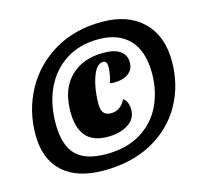

<svg xmlns="http://www.w3.org/2000/svg" viewBox="-100 -729 989 919"><g transform="rotate(-15 394.0 -269.0)"><path d="M479 -614Q608 -614 681.5 -543Q755 -472 755 -345Q755 -228 701.5 -132Q648 -36 546.5 20Q445 76 305 76Q174 76 103.5 11.5Q33 -53 33 -174Q33 -293 87.5 -393.5Q142 -494 243 -554Q344 -614 479 -614ZM337 3Q440 3 510 -40.5Q580 -84 614 -156Q648 -228 648 -315Q648 -424 594.5 -481Q541 -538 441 -538Q349 -538 281 -495Q213 -452 176.5 -375.5Q140 -299 140 -199Q140 -94 187 -45.5Q234 3 337 3ZM362 -239Q362 -207 374 -193.5Q386 -180 409 -180Q458 -180 482 -230Q495 -222 501 -206Q507 -190 507 -172Q507 -126 466.5 -100.5Q426 -75 366 -75Q293 -75 258 -115.5Q223 -156 223 -237Q223 -348 284 -408.5Q345 -469 447 -469Q504 -469 531.5 -448.5Q559 -428 559 -393Q559 -357 532.5 -337.5Q506 -318 460 -318Q448 -318 441 -321Q446 -333 450.5 -357Q455 -381 455 -397Q455 -413 450.5 -420Q446 -427 435 -427Q402 -427 382 -369Q362 -311 362 -239Z"/></g></svg>

Font: Sansita Black Italic
Style: Regular
Weight: 900
Italic angle: -11°
Designer: Pablo Cosgaya
Foundry: Omnibus-Type
Version: Version 1.006